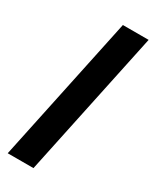

<svg xmlns="http://www.w3.org/2000/svg" viewBox="-193 -795 682 846"><g transform="rotate(30 148.0 -371.5)"><path d="M8 0 165 -743H296L139 0Z"/></g></svg>

Font: Saira Semi Condensed SemiBold
Style: Italic
Weight: 600
Width: 4
Italic angle: -12°
Designer: Hector Gatti with collaboration of the Omnibus-Type team
Foundry: Omnibus-Type
Version: Version 1.001; ttfautohint (v1.8)